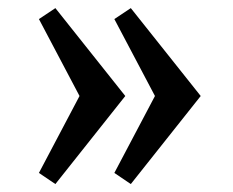

<svg xmlns="http://www.w3.org/2000/svg" viewBox="-20 -490 577 476"><path d="M117.3 -33.7 76.5 -61.3 201.7 -298.5V-205.5L76.5 -442.7L117.3 -469.9L290.6 -252ZM304.3 -33.7 263.5 -61.3 388.7 -298.5V-205.5L263.5 -442.7L304.3 -469.9L477.6 -252Z"/></svg>

Font: Andada Pro
Style: Regular
Weight: 400
Designer: Carolina Giovagnoli
Foundry: Huerta Tipografica
Version: Version 3.003